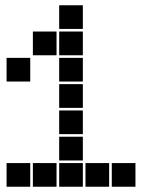

<svg xmlns="http://www.w3.org/2000/svg" viewBox="-20 -715 640 730"><path d="M206 -695Q205 -695 205 -695Q205 -695 205 -694V-606Q205 -605 205 -605Q205 -605 206 -605H294Q295 -605 295 -605Q295 -605 295 -606V-694Q295 -695 295 -695Q295 -695 294 -695ZM106 -595Q105 -595 105 -595Q105 -595 105 -594V-506Q105 -505 105 -505Q105 -505 106 -505H194Q195 -505 195 -505Q195 -505 195 -506V-594Q195 -595 195 -595Q195 -595 194 -595ZM206 -595Q205 -595 205 -595Q205 -595 205 -594V-506Q205 -505 205 -505Q205 -505 206 -505H294Q295 -505 295 -505Q295 -505 295 -506V-594Q295 -595 295 -595Q295 -595 294 -595ZM6 -495Q5 -495 5 -495Q5 -495 5 -494V-406Q5 -405 5 -405Q5 -405 6 -405H94Q95 -405 95 -405Q95 -405 95 -406V-494Q95 -495 95 -495Q95 -495 94 -495ZM206 -495Q205 -495 205 -495Q205 -495 205 -494V-406Q205 -405 205 -405Q205 -405 206 -405H294Q295 -405 295 -405Q295 -405 295 -406V-494Q295 -495 295 -495Q295 -495 294 -495ZM206 -395Q205 -395 205 -395Q205 -395 205 -394V-306Q205 -305 205 -305Q205 -305 206 -305H294Q295 -305 295 -305Q295 -305 295 -306V-394Q295 -395 295 -395Q295 -395 294 -395ZM206 -295Q205 -295 205 -295Q205 -295 205 -294V-206Q205 -205 205 -205Q205 -205 206 -205H294Q295 -205 295 -205Q295 -205 295 -206V-294Q295 -295 295 -295Q295 -295 294 -295ZM206 -195Q205 -195 205 -195Q205 -195 205 -194V-106Q205 -105 205 -105Q205 -105 206 -105H294Q295 -105 295 -105Q295 -105 295 -106V-194Q295 -195 295 -195Q295 -195 294 -195ZM6 -95Q5 -95 5 -95Q5 -95 5 -94V-6Q5 -5 5 -5Q5 -5 6 -5H94Q95 -5 95 -5Q95 -5 95 -6V-94Q95 -95 95 -95Q95 -95 94 -95ZM106 -95Q105 -95 105 -95Q105 -95 105 -94V-6Q105 -5 105 -5Q105 -5 106 -5H194Q195 -5 195 -5Q195 -5 195 -6V-94Q195 -95 195 -95Q195 -95 194 -95ZM206 -95Q205 -95 205 -95Q205 -95 205 -94V-6Q205 -5 205 -5Q205 -5 206 -5H294Q295 -5 295 -5Q295 -5 295 -6V-94Q295 -95 295 -95Q295 -95 294 -95ZM306 -95Q305 -95 305 -95Q305 -95 305 -94V-6Q305 -5 305 -5Q305 -5 306 -5H394Q395 -5 395 -5Q395 -5 395 -6V-94Q395 -95 395 -95Q395 -95 394 -95ZM406 -95Q405 -95 405 -95Q405 -95 405 -94V-6Q405 -5 405 -5Q405 -5 406 -5H494Q495 -5 495 -5Q495 -5 495 -6V-94Q495 -95 495 -95Q495 -95 494 -95Z"/></svg>

Font: Doto Black
Style: Regular
Weight: 900
Version: Version 1.000